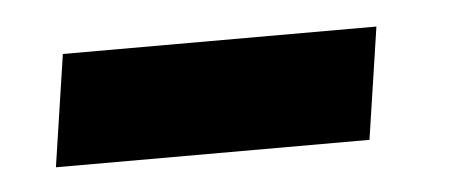

<svg xmlns="http://www.w3.org/2000/svg" viewBox="-26 -413 431 183"><g transform="rotate(-5 190.0 -321.5)"><path d="M38 -375 22 -268H322L338 -375Z"/></g></svg>

Font: Cantarell
Style: BoldOblique
Weight: 700
Italic angle: -8°
Designer: Dave Crossland
Version: Version 0.024